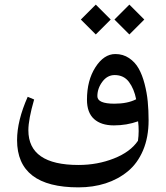

<svg xmlns="http://www.w3.org/2000/svg" viewBox="-20 -580 715 829"><path d="M538.6 -560.1 603 -495.6 538.6 -431.2 474.1 -495.6ZM393.6 -560.1 458 -495.6 393.6 -431.2 329.1 -495.6ZM621.6 -60.5Q621.6 12.7 597.7 69.1Q573.7 125.5 531.7 159.9Q489.7 194.3 435.8 211.7Q381.8 229 318.8 229Q53.7 229 53.7 24.9Q53.7 -58.6 99.6 -162.1L127.4 -150.4Q102.5 -64.5 102.5 -17.6Q102.5 132.3 318.8 132.3Q400.9 132.3 471.9 104.2Q543 76.2 575.7 27.8Q581.5 -13.7 576.2 -56.2Q526.9 -38.6 471.7 -38.6Q416.5 -38.6 386 -66.2Q355.5 -93.8 355.5 -149.4Q355.5 -232.9 392.1 -289.8Q428.7 -346.7 478 -346.7Q511.2 -346.7 537.1 -329.3Q563 -312 578.6 -284.4Q594.2 -256.8 604.2 -218.3Q614.3 -179.7 617.9 -141.6Q621.6 -103.5 621.6 -60.5ZM400.4 -164.6Q400.4 -132.3 474.1 -132.3Q530.8 -132.3 567.9 -151.4Q559.1 -196.3 536.9 -226.1Q514.6 -255.9 475.1 -255.9Q443.4 -255.9 421.9 -227.1Q400.4 -198.2 400.4 -164.6Z"/></svg>

Font: Parastoo FD
Style: FD
Weight: 400
Foundry: Saber Rastikerdar (saber.rastikerdar@gmail.com)
Version: Version 2.0.1